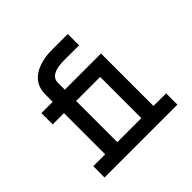

<svg xmlns="http://www.w3.org/2000/svg" viewBox="-178 -921 1107 1107"><g transform="rotate(-45 375.0 -367.5)"><path d="M78 0V-92H175V-428H83V-520H175V-580Q175 -599 179 -617.5Q183 -636 192.5 -652.5Q202 -669 216 -682Q230 -695 246 -704Q262 -713 280 -719Q298 -725 316.5 -729Q335 -733 353.5 -734Q372 -735 391 -735H513V-643H391Q379 -643 366.5 -642Q354 -641 342 -639Q330 -637 318.5 -633Q307 -629 297 -622Q287 -615 280.5 -604Q274 -593 274 -580V-520H569V-92H672V0ZM274 -92H470V-428H274Z"/></g></svg>

Font: Iosevka Etoile Semibold
Style: Regular
Weight: 600
Designer: Belleve Invis
Foundry: Belleve Invis
Version: Version 22.1.2; ttfautohint (v1.8.4)